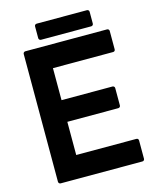

<svg xmlns="http://www.w3.org/2000/svg" viewBox="-123 -916 802 999"><g transform="rotate(-15 278.0 -416.5)"><path d="M78.1 0.5Q73.2 0.5 69.8 -2.9Q66.4 -6.3 66.4 -11.2V-699.2Q66.4 -704.1 69.8 -707.5Q73.2 -710.9 78.1 -710.9H518.1Q523.4 -710.9 526.6 -707.5Q529.8 -704.1 529.8 -699.2V-600.6Q529.8 -595.2 526.6 -592Q523.4 -588.9 518.1 -588.9H194.3V-416.5H468.8Q473.6 -416.5 477.1 -413.1Q480.5 -409.7 480.5 -404.8V-311.5Q480.5 -306.6 477.1 -303.2Q473.6 -299.8 468.8 -299.8H194.3V-121.1H518.1Q523.4 -121.1 526.6 -117.9Q529.8 -114.7 529.8 -109.4V-11.2Q529.8 -6.3 526.6 -2.9Q523.4 0.5 518.1 0.5ZM172.9 -747.6Q167.5 -747.6 164.1 -751Q160.6 -754.4 160.6 -759.8V-822.8Q160.6 -828.1 164.1 -831.3Q167.5 -834.5 172.9 -834.5H442.9Q447.8 -834.5 451.2 -831.3Q454.6 -828.1 454.6 -822.8V-759.8Q454.6 -754.4 451.2 -751Q447.8 -747.6 442.9 -747.6Z"/></g></svg>

Font: Alte DIN 1451 Mittelschrift
Style: Bold
Weight: 700
Designer: Peter Wiegel
Foundry: Peter Wiegel
Version: Version 1.003